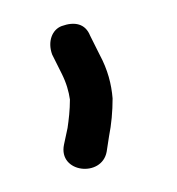

<svg xmlns="http://www.w3.org/2000/svg" viewBox="-20 -746 149 162"><path d="M24 -700 32 -684C36 -676 38 -669 39 -662C39 -653 38 -645 37 -638L34 -624C29 -600 66 -596 70 -618L72 -631C74 -641 75 -652 75 -663C74 -675 71 -687 64 -700L56 -716C52 -726 43 -728 32 -724C24 -721 20 -711 24 -700Z"/></svg>

Font: Stray Cat
Style: SuCn
Weight: 400
Version: Version 1.0